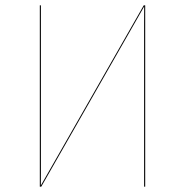

<svg xmlns="http://www.w3.org/2000/svg" viewBox="-20 -700 694 720"><path d="M524.5 -680.1H519.1L133.1 -4.4C133.2 -18.9 133.4 -37.9 133.4 -54.3V-680.1H129.3V0H134.7L520.7 -675.8C520.4 -655 520.4 -630.9 520.4 -608.1V0H524.5Z"/></svg>

Font: Fira Sans Four
Style: Regular
Weight: 100
Designer: Carrois Corporate & Edenspiekermann AG
Foundry: Carrois Corporate GbR & Edenspiekermann AG
Version: Version 4.203;PS 004.203;hotconv 1.0.88;makeotf.lib2.5.64775